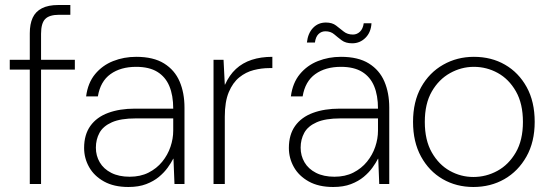

<svg xmlns="http://www.w3.org/2000/svg" viewBox="-20 -735 2198 767"><path d="M99 0V-602Q99 -639 110.5 -664Q122 -689 147.5 -702Q173 -715 213 -715H261V-676H217Q177 -676 160.5 -659Q144 -642 144 -600V0ZM19 -457V-496H279V-457Z M493 12Q435 12 395.5 -10Q356 -32 336 -67.5Q316 -103 316 -144Q316 -197 341 -232Q366 -267 412 -284Q458 -301 519 -301H672Q672 -354 656.5 -391Q641 -428 608.5 -448Q576 -468 524 -468Q462 -468 421.5 -439Q381 -410 371 -350H324Q331 -404 360 -439Q389 -474 432 -491Q475 -508 524 -508Q593 -508 635.5 -481.5Q678 -455 697.5 -409.5Q717 -364 717 -305V0H677L673 -101H672Q664 -85 650 -65.5Q636 -46 615 -28.5Q594 -11 564 0.5Q534 12 493 12ZM498 -29Q541 -29 573.5 -45.5Q606 -62 628 -89Q650 -116 661 -148.5Q672 -181 672 -213V-262H522Q462 -262 427 -246.5Q392 -231 377.5 -204.5Q363 -178 363 -145Q363 -113 378.5 -86.5Q394 -60 424.5 -44.5Q455 -29 498 -29Z M833 0V-496H873L878 -397H879Q896 -435 922.5 -459.5Q949 -484 985.5 -496Q1022 -508 1068 -508V-463H1056Q1025 -463 993.5 -455Q962 -447 936 -426Q910 -405 894 -367Q878 -329 878 -269V0Z M1311 12Q1253 12 1213.5 -10Q1174 -32 1154 -67.5Q1134 -103 1134 -144Q1134 -197 1159 -232Q1184 -267 1230 -284Q1276 -301 1337 -301H1490Q1490 -354 1474.5 -391Q1459 -428 1426.5 -448Q1394 -468 1342 -468Q1280 -468 1239.5 -439Q1199 -410 1189 -350H1142Q1149 -404 1178 -439Q1207 -474 1250 -491Q1293 -508 1342 -508Q1411 -508 1453.5 -481.5Q1496 -455 1515.5 -409.5Q1535 -364 1535 -305V0H1495L1491 -101H1490Q1482 -85 1468 -65.5Q1454 -46 1433 -28.5Q1412 -11 1382 0.5Q1352 12 1311 12ZM1316 -29Q1359 -29 1391.5 -45.5Q1424 -62 1446 -89Q1468 -116 1479 -148.5Q1490 -181 1490 -213V-262H1340Q1280 -262 1245 -246.5Q1210 -231 1195.5 -204.5Q1181 -178 1181 -145Q1181 -113 1196.5 -86.5Q1212 -60 1242.5 -44.5Q1273 -29 1316 -29ZM1387 -562Q1361 -562 1345 -574Q1329 -586 1315 -598Q1301 -610 1280 -610Q1264 -610 1252.5 -599Q1241 -588 1238 -565H1206Q1210 -602 1230.5 -623.5Q1251 -645 1282 -645Q1307 -645 1322.5 -633Q1338 -621 1353 -609Q1368 -597 1390 -597Q1406 -597 1418 -608.5Q1430 -620 1433 -642H1464Q1462 -606 1440 -584Q1418 -562 1387 -562Z M1871 12Q1803 12 1748.5 -19.5Q1694 -51 1662 -109.5Q1630 -168 1630 -248Q1630 -329 1662.5 -387Q1695 -445 1750.5 -476.5Q1806 -508 1873 -508Q1943 -508 1997.5 -476.5Q2052 -445 2084 -387Q2116 -329 2116 -248Q2116 -168 2083 -109.5Q2050 -51 1995 -19.5Q1940 12 1871 12ZM1871 -28Q1922 -28 1967 -52.5Q2012 -77 2040.5 -126Q2069 -175 2069 -248Q2069 -321 2041 -370Q2013 -419 1968.5 -443.5Q1924 -468 1873 -468Q1823 -468 1778 -443Q1733 -418 1705 -369.5Q1677 -321 1677 -248Q1677 -175 1705 -126Q1733 -77 1777 -52.5Q1821 -28 1871 -28Z"/></svg>

Font: DM Sans 28pt ExtraLight
Style: Regular
Weight: 250
Version: Version 4.004;gftools[0.9.30]